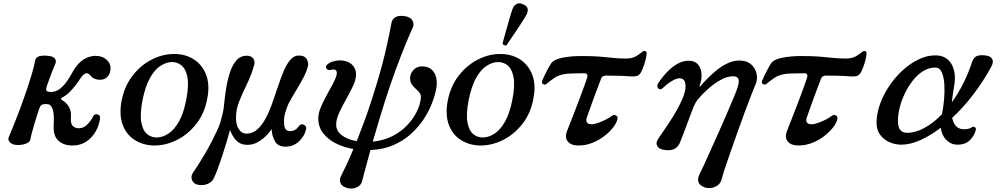

<svg xmlns="http://www.w3.org/2000/svg" viewBox="-20 -858 5986 1148"><path d="M413 12Q360 12 328.5 -17.5Q297 -47 301 -110Q303 -143 301 -171.5Q299 -200 289 -218Q279 -236 258 -236Q236 -236 228 -230Q220 -224 215 -209Q210 -195 202 -170Q194 -145 185.5 -116.5Q177 -88 170.5 -63.5Q164 -39 162 -26Q160 -10 138.5 -0.5Q117 9 87 9Q56 9 40.5 -6Q25 -21 32 -37Q39 -53 55.5 -93.5Q72 -134 92.5 -188Q113 -242 133 -300Q153 -358 168.5 -409.5Q184 -461 190 -495Q193 -512 209 -519.5Q225 -527 259 -525Q295 -523 307 -509Q319 -495 311 -477Q303 -459 291.5 -429.5Q280 -400 270.5 -373.5Q261 -347 258 -337Q254 -324 258 -316Q262 -308 284 -308Q312 -308 334 -324Q356 -340 373.5 -363Q391 -386 403 -408Q415 -430 422 -441Q450 -485 483 -504.5Q516 -524 552 -524Q590 -524 615.5 -502.5Q641 -481 641 -451Q641 -420 624 -400.5Q607 -381 578 -381Q542 -381 522 -405Q506 -425 491 -418.5Q476 -412 464 -394Q450 -372 431.5 -348Q413 -324 393 -304.5Q373 -285 352 -276Q345 -272 345 -267.5Q345 -263 352 -259Q376 -246 391.5 -220Q407 -194 404 -158Q401 -118 415.5 -104.5Q430 -91 451 -91Q480 -91 502 -113.5Q524 -136 538 -164Q543 -173 553 -174.5Q563 -176 571.5 -170Q580 -164 578 -149Q573 -109 552 -72Q531 -35 496 -11.5Q461 12 413 12Z M910 12Q843 13 790.5 -18Q738 -49 714.5 -109.5Q691 -170 707 -256Q724 -342 771.5 -404Q819 -466 883.5 -500Q948 -534 1015 -535Q1083 -537 1135 -505.5Q1187 -474 1211.5 -413.5Q1236 -353 1219 -267Q1203 -181 1155 -119Q1107 -57 1042.5 -23.5Q978 10 910 12ZM919 -36Q953 -37 987 -59Q1021 -81 1049.5 -130.5Q1078 -180 1094 -264Q1110 -348 1100.5 -397Q1091 -446 1065 -467Q1039 -488 1006 -487Q973 -486 939 -464Q905 -442 877 -392.5Q849 -343 832 -259Q816 -175 825 -126Q834 -77 860 -56Q886 -35 919 -36Z M1165 247Q1137 242 1128 218.5Q1119 195 1135 173Q1146 158 1164 129.5Q1182 101 1203 65.5Q1224 30 1243 -6.5Q1262 -43 1277 -75Q1292 -107 1298 -128Q1303 -147 1310 -174Q1317 -201 1319 -225Q1324 -281 1333 -334.5Q1342 -388 1357 -431Q1372 -474 1395.5 -499.5Q1419 -525 1455 -525Q1481 -525 1493.5 -509Q1506 -493 1500 -471Q1484 -412 1458 -358.5Q1432 -305 1411.5 -255Q1391 -205 1391 -154Q1391 -109 1409 -84Q1427 -59 1453 -59Q1491 -59 1519 -84.5Q1547 -110 1569 -151.5Q1591 -193 1608.5 -243Q1626 -293 1642.5 -342.5Q1659 -392 1676.5 -433.5Q1694 -475 1716 -500.5Q1738 -526 1766 -526Q1803 -526 1815 -503Q1827 -480 1820 -457Q1814 -433 1798.5 -402.5Q1783 -372 1764.5 -341Q1746 -310 1730 -283Q1714 -256 1705 -238Q1696 -219 1687 -189Q1678 -159 1678 -135Q1678 -99 1687 -86.5Q1696 -74 1712 -74Q1732 -74 1745.5 -82.5Q1759 -91 1769 -106Q1776 -115 1786.5 -114.5Q1797 -114 1805 -106Q1813 -98 1810 -84Q1801 -44 1767.5 -12.5Q1734 19 1687 19Q1643 19 1624.5 -12.5Q1606 -44 1604 -86Q1592 -67 1570 -45Q1548 -23 1520 -7.5Q1492 8 1460 8Q1429 8 1408.5 -5.5Q1388 -19 1375.5 -39.5Q1363 -60 1355 -81Q1349 -57 1337 -16Q1325 25 1310 70.5Q1295 116 1280.5 155Q1266 194 1255 214Q1246 230 1222.5 241Q1199 252 1165 247Z M2059 267Q2025 258 2016.5 237.5Q2008 217 2018 197Q2032 169 2051.5 128Q2071 87 2093 33Q2035 23 1987.5 -1Q1940 -25 1911.5 -62.5Q1883 -100 1883 -150Q1883 -180 1897.5 -215Q1912 -250 1931.5 -285.5Q1951 -321 1968.5 -353Q1986 -385 1992 -408Q1997 -429 1988.5 -437.5Q1980 -446 1963 -441Q1941 -435 1932.5 -447.5Q1924 -460 1937 -472Q1951 -485 1972 -491Q1993 -497 2011 -497Q2057 -497 2083 -473Q2109 -449 2109 -413Q2109 -383 2091 -344.5Q2073 -306 2049.5 -264.5Q2026 -223 2008 -184Q1990 -145 1990 -113Q1990 -75 2024 -49Q2058 -23 2113 -14Q2134 -67 2157 -129Q2180 -191 2203 -263Q2257 -430 2284 -546.5Q2311 -663 2320 -718Q2329 -770 2396 -762Q2433 -758 2445.5 -736Q2458 -714 2448 -693Q2431 -657 2404 -591Q2377 -525 2346.5 -442Q2316 -359 2287 -270Q2267 -208 2247 -141Q2227 -74 2209 -11Q2275 -18 2326 -44Q2377 -70 2413 -107.5Q2449 -145 2470 -186.5Q2491 -228 2496 -266Q2499 -289 2489.5 -302Q2480 -315 2467 -326Q2455 -337 2444.5 -350Q2434 -363 2432 -385Q2430 -414 2450.5 -437.5Q2471 -461 2502 -461Q2540 -461 2561 -442Q2582 -423 2588.5 -392Q2595 -361 2588 -326Q2581 -288 2563 -241Q2545 -194 2514 -146.5Q2483 -99 2438 -58Q2393 -17 2332.5 9.5Q2272 36 2195 39Q2176 106 2163 156.5Q2150 207 2145 225Q2139 250 2113.5 262Q2088 274 2059 267Z M2860 12Q2793 13 2740.5 -18Q2688 -49 2664.5 -109.5Q2641 -170 2657 -256Q2674 -342 2721.5 -404Q2769 -466 2833.5 -500Q2898 -534 2965 -535Q3033 -537 3085 -505.5Q3137 -474 3161.5 -413.5Q3186 -353 3169 -267Q3153 -181 3105 -119Q3057 -57 2992.5 -23.5Q2928 10 2860 12ZM2869 -36Q2903 -37 2937 -59Q2971 -81 2999.5 -130.5Q3028 -180 3044 -264Q3060 -348 3050.5 -397Q3041 -446 3015 -467Q2989 -488 2956 -487Q2923 -486 2889 -464Q2855 -442 2827 -392.5Q2799 -343 2782 -259Q2766 -175 2775 -126Q2784 -77 2810 -56Q2836 -35 2869 -36ZM3008.2 -587Q3001.6 -584.4 2994.2 -588.2Q2986.8 -592 2984.7 -597.7Q2985.8 -601.8 2991.3 -622.3Q2996.8 -642.8 3004.9 -671.7Q3013 -700.6 3021.6 -729.8Q3030.1 -759 3037 -782.1Q3043.9 -805.1 3048 -812.1Q3055.1 -827.7 3071 -835.2Q3086.9 -842.6 3108.2 -831.8Q3132.6 -821.6 3134.9 -805.6Q3137.2 -789.6 3130 -774Q3126.5 -766.1 3113.8 -746.1Q3101.1 -726.1 3084.3 -700.2Q3067.5 -674.3 3050.6 -649.6Q3033.7 -624.8 3021.7 -607.5Q3009.8 -590.2 3008.2 -587Z M3438 12Q3395 12 3375 -12Q3355 -36 3371 -76Q3374 -84 3386 -114.5Q3398 -145 3414.5 -187Q3431 -229 3447 -272Q3463 -315 3475.5 -349.5Q3488 -384 3492 -399Q3494 -407 3490 -413.5Q3486 -420 3474 -420Q3457 -420 3435.5 -419.5Q3414 -419 3395.5 -418.5Q3377 -418 3369 -417Q3326 -412 3299.5 -395Q3273 -378 3247 -356Q3238 -349 3227.5 -355Q3217 -361 3222 -375Q3226 -386 3235.5 -406Q3245 -426 3256 -446.5Q3267 -467 3275 -479Q3292 -503 3343 -513Q3394 -523 3457 -523Q3521 -523 3565 -519.5Q3609 -516 3645 -512Q3681 -508 3721 -508Q3761 -508 3783.5 -522Q3806 -536 3819 -547Q3830 -556 3838.5 -552.5Q3847 -549 3846 -536Q3845 -518 3838.5 -494.5Q3832 -471 3824 -450.5Q3816 -430 3809 -420Q3800 -407 3787 -403.5Q3774 -400 3755 -401Q3738 -403 3709.5 -404Q3681 -405 3651.5 -405.5Q3622 -406 3601 -406Q3594 -406 3586 -402Q3578 -398 3575 -390Q3571 -380 3562 -356Q3553 -332 3541.5 -301.5Q3530 -271 3519 -240.5Q3508 -210 3500 -187Q3492 -164 3489 -156Q3482 -136 3490 -125.5Q3498 -115 3517 -115Q3534 -115 3557.5 -123.5Q3581 -132 3603.5 -143.5Q3626 -155 3638 -165Q3649 -174 3662.5 -168Q3676 -162 3671 -143Q3666 -122 3646 -96Q3626 -70 3594 -45Q3562 -20 3522 -4Q3482 12 3438 12Z M4192 262Q4134 239 4164 181Q4173 164 4191 124.5Q4209 85 4232.5 32.5Q4256 -20 4281.5 -77Q4307 -134 4329.5 -186.5Q4352 -239 4368.5 -278.5Q4385 -318 4390 -335Q4402 -373 4394.5 -387.5Q4387 -402 4364 -402Q4327 -402 4286.5 -379Q4246 -356 4211 -324Q4176 -292 4153 -264Q4147 -257 4140 -245Q4133 -233 4129 -224Q4123 -211 4112.5 -182Q4102 -153 4089 -118.5Q4076 -84 4064 -52Q4052 -20 4044 -2Q4019 54 3940 36Q3919 31 3909.5 14Q3900 -3 3914 -26Q3920 -35 3938 -61Q3956 -87 3980 -123Q4004 -159 4026.5 -199Q4049 -239 4064 -276.5Q4079 -314 4079 -343Q4079 -390 4043 -390Q4028 -390 4007 -379Q3986 -368 3968 -353.5Q3950 -339 3941 -330Q3933 -322 3924 -324.5Q3915 -327 3911.5 -337Q3908 -347 3915 -359Q3923 -373 3940.5 -395.5Q3958 -418 3982.5 -441Q4007 -464 4036.5 -479.5Q4066 -495 4098 -495Q4134 -495 4153 -473Q4172 -451 4174.5 -417Q4177 -383 4163 -346Q4162 -342 4163.5 -340.5Q4165 -339 4168 -343Q4183 -361 4208 -386.5Q4233 -412 4264 -437.5Q4295 -463 4330 -479.5Q4365 -496 4401 -496Q4445 -496 4471 -473Q4497 -450 4504 -416.5Q4511 -383 4497 -352Q4489 -333 4472 -290Q4455 -247 4434 -190Q4413 -133 4391 -71.5Q4369 -10 4349 47.5Q4329 105 4314.5 148.5Q4300 192 4295 213Q4289 238 4270 251Q4251 264 4229 266Q4207 268 4192 262Z M4753 12Q4710 12 4690 -12Q4670 -36 4686 -76Q4689 -84 4701 -114.5Q4713 -145 4729.5 -187Q4746 -229 4762 -272Q4778 -315 4790.5 -349.5Q4803 -384 4807 -399Q4809 -407 4805 -413.5Q4801 -420 4789 -420Q4772 -420 4750.5 -419.5Q4729 -419 4710.5 -418.5Q4692 -418 4684 -417Q4641 -412 4614.5 -395Q4588 -378 4562 -356Q4553 -349 4542.5 -355Q4532 -361 4537 -375Q4541 -386 4550.5 -406Q4560 -426 4571 -446.5Q4582 -467 4590 -479Q4607 -503 4658 -513Q4709 -523 4772 -523Q4836 -523 4880 -519.5Q4924 -516 4960 -512Q4996 -508 5036 -508Q5076 -508 5098.5 -522Q5121 -536 5134 -547Q5145 -556 5153.5 -552.5Q5162 -549 5161 -536Q5160 -518 5153.5 -494.5Q5147 -471 5139 -450.5Q5131 -430 5124 -420Q5115 -407 5102 -403.5Q5089 -400 5070 -401Q5053 -403 5024.5 -404Q4996 -405 4966.5 -405.5Q4937 -406 4916 -406Q4909 -406 4901 -402Q4893 -398 4890 -390Q4886 -380 4877 -356Q4868 -332 4856.5 -301.5Q4845 -271 4834 -240.5Q4823 -210 4815 -187Q4807 -164 4804 -156Q4797 -136 4805 -125.5Q4813 -115 4832 -115Q4849 -115 4872.5 -123.5Q4896 -132 4918.5 -143.5Q4941 -155 4953 -165Q4964 -174 4977.5 -168Q4991 -162 4986 -143Q4981 -122 4961 -96Q4941 -70 4909 -45Q4877 -20 4837 -4Q4797 12 4753 12Z M5369 7Q5331 7 5297 -8.5Q5263 -24 5242 -53Q5221 -82 5221 -124Q5221 -177 5241 -233.5Q5261 -290 5296 -342.5Q5331 -395 5376 -436.5Q5421 -478 5471.5 -502.5Q5522 -527 5573 -527Q5638 -527 5669 -475Q5700 -423 5684 -337Q5680 -312 5676.5 -289.5Q5673 -267 5671 -246Q5708 -297 5739 -358Q5770 -419 5792 -487Q5803 -519 5827 -525Q5851 -531 5881 -525Q5904 -521 5913 -504Q5922 -487 5907 -459Q5861 -374 5801 -295Q5741 -216 5673 -153Q5688 -85 5744 -85Q5761 -85 5772.5 -88.5Q5784 -92 5792 -98Q5799 -103 5808.5 -98Q5818 -93 5814 -79Q5806 -48 5780 -20.5Q5754 7 5704 7Q5667 7 5639 -20.5Q5611 -48 5605 -94Q5544 -48 5483.5 -20.5Q5423 7 5369 7ZM5404 -64Q5454 -64 5508 -93.5Q5562 -123 5612 -175Q5620 -212 5624.5 -259.5Q5629 -307 5626.5 -351.5Q5624 -396 5611.5 -425Q5599 -454 5572 -454Q5533 -454 5499 -432.5Q5465 -411 5437.5 -376Q5410 -341 5390 -299Q5370 -257 5359.5 -214.5Q5349 -172 5349 -137Q5349 -97 5363 -80.5Q5377 -64 5404 -64Z"/></svg>

Font: Zen Old Mincho Black
Style: Regular
Weight: 900
Designer: Yoshimichi Ohira
Foundry: Positype
Version: Version 1.001